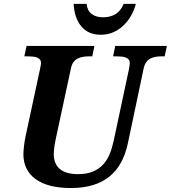

<svg xmlns="http://www.w3.org/2000/svg" viewBox="-20 -948 870 978"><path d="M377 -61Q422.4 -61 453.6 -74.2Q484.9 -87.4 505.9 -110.6Q526.9 -133.8 539.6 -165.8Q552.2 -197.8 560.1 -235.8L637.2 -597.2Q638.7 -605.5 639.9 -614.3Q641.1 -623 641.1 -627Q641.1 -637.7 635.7 -644.5Q630.4 -651.4 620.8 -655Q611.3 -658.7 597.9 -659.9Q584.5 -661.1 568.8 -661.1H556.2L566.9 -713.9H830.1L818.8 -661.1H806.2Q790 -661.1 774.9 -658.9Q759.8 -656.7 747.1 -650.4Q734.4 -644 725.3 -631.8Q716.3 -619.6 711.9 -600.1L631.8 -220.2Q620.1 -164.1 596.9 -121.1Q573.7 -78.1 537.8 -49.1Q502 -20 453.1 -5.1Q404.3 9.8 340.8 9.8Q282.2 9.8 237.3 -1.7Q192.4 -13.2 161.6 -35.4Q130.9 -57.6 115 -89.8Q99.1 -122.1 99.1 -163.1Q99.1 -170.9 100.1 -182.6Q101.1 -194.3 102.5 -206.8Q104 -219.2 106 -231.2Q107.9 -243.2 109.9 -252L183.1 -592.8Q189 -619.6 189 -627Q189 -637.7 183.6 -644.5Q178.2 -651.4 168.7 -655Q159.2 -658.7 146 -659.9Q132.8 -661.1 117.2 -661.1H104L115.2 -713.9H460.9L450.2 -661.1H437Q420.4 -661.1 405 -658.9Q389.6 -656.7 377 -650.6Q364.3 -644.5 355.2 -632.8Q346.2 -621.1 341.8 -602.1L266.1 -250Q264.2 -241.2 262 -230.5Q259.8 -219.7 258.1 -208.3Q256.3 -196.8 255.1 -185.1Q253.9 -173.3 253.9 -163.1Q253.9 -112.8 285.2 -86.9Q316.4 -61 377 -61ZM493.7 -771Q460.4 -771 435.5 -782.2Q410.6 -793.5 393.6 -814.2Q376.5 -835 366.7 -864Q356.9 -893.1 355 -928.2H420.9Q424.8 -893.1 447.3 -876.5Q469.7 -859.9 504.9 -859.9Q541 -859.9 567.9 -875.7Q594.7 -891.6 609.9 -928.2H671.9Q664.6 -899.4 649.2 -871.1Q633.8 -842.8 611.3 -820.6Q588.9 -798.3 559.3 -784.7Q529.8 -771 493.7 -771Z"/></svg>

Font: Droid Serif
Style: Bold Italic
Weight: 700
Italic angle: -12°
Designer: Monotype Design team
Foundry: Monotype Imaging Inc.
Version: Version 1.03